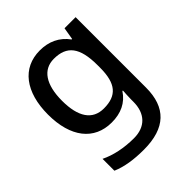

<svg xmlns="http://www.w3.org/2000/svg" viewBox="-216 -681 1053 1053"><g transform="rotate(-45 310.0 -154.5)"><path d="M269 -549C133 -549 52 -442 52 -268C52 -93 133 10 269 10C340 10 395 -15 432 -71H436C435 -57 433 -22 433 -5V13C433 104 382 157 294 157C217 157 147 142 92 115V207C146 230 210 240 288 240C456 240 537 161 537 7V-539H451L439 -468H435C395 -523 338 -549 269 -549ZM291 -462C391 -462 436 -406 436 -268V-248C436 -125 392 -75 293 -75C205 -75 160 -142 160 -267C160 -393 207 -462 291 -462Z"/></g></svg>

Font: Noto Sans Medefaidrin Medium
Style: Regular
Weight: 500
Designer: Dalton Maag Ltd
Foundry: Dalton Maag Ltd
Version: Version 1.002